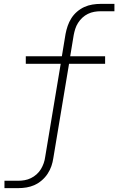

<svg xmlns="http://www.w3.org/2000/svg" viewBox="-20 -755 640 990"><path d="M3 215V177H75Q91 177 107.5 174Q124 171 139.5 163.5Q155 156 168.5 144Q182 132 191 117Q200 102 205.5 86Q211 70 213 54L293 -426H113V-465H299L318 -580Q322 -601 329 -621.5Q336 -642 348 -661Q360 -680 377.5 -695Q395 -710 415 -719Q435 -728 456.5 -731.5Q478 -735 499 -735H570V-697H499Q482 -697 465.5 -694Q449 -691 433.5 -683.5Q418 -676 405 -664Q392 -652 382.5 -637Q373 -622 368 -606Q363 -590 360 -574L342 -465H522V-426H336L255 60Q252 81 245 101.5Q238 122 225.5 141Q213 160 195.5 175Q178 190 158 199Q138 208 117 211.5Q96 215 75 215Z"/></svg>

Font: Iosevka SS04 XLt Ex
Style: Italic
Weight: 200
Width: 7
Italic angle: -9°
Monospace: yes
Designer: Belleve Invis
Foundry: Belleve Invis
Version: Version 19.0.0; ttfautohint (v1.8.4)